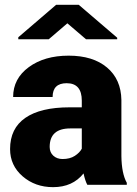

<svg xmlns="http://www.w3.org/2000/svg" viewBox="-20 -770 571 800"><path d="M468.3 -612.8V-606.4H338.4L260.7 -672.9L183.1 -606.4H56.2V-614.7L213.9 -750H308.1ZM343.8 0Q335 -16.1 328.1 -47.4Q282.7 9.8 201.2 9.8Q126.5 9.8 74.2 -35.4Q22 -80.6 22 -148.9Q22 -234.9 85.4 -278.8Q148.9 -322.8 270 -322.8H320.8V-350.6Q320.8 -423.3 257.8 -423.3Q199.2 -423.3 199.2 -365.7H34.7Q34.7 -442.4 99.9 -490.2Q165 -538.1 266.1 -538.1Q367.2 -538.1 425.8 -488.8Q484.4 -439.5 485.8 -353.5V-119.6Q486.8 -46.9 508.3 -8.3V0ZM240.7 -107.4Q271.5 -107.4 291.7 -120.6Q312 -133.8 320.8 -150.4V-234.9H272.9Q187 -234.9 187 -157.7Q187 -135.3 202.1 -121.3Q217.3 -107.4 240.7 -107.4Z"/></svg>

Font: TypoPRO Roboto
Style: Regular
Weight: 900
Designer: Google
Version: Version 2.136; 2016